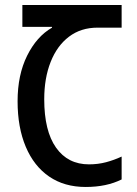

<svg xmlns="http://www.w3.org/2000/svg" viewBox="-20 -734 546 764"><path d="M321 10Q236 10 175.5 -31.5Q115 -73 82.5 -150Q50 -227 50 -331Q50 -436 88 -512.5Q126 -589 187 -624V-627H69V-714H464V-624H368Q302 -624 254.5 -588Q207 -552 181.5 -487.5Q156 -423 156 -339Q156 -213 203 -146.5Q250 -80 334 -80Q370 -80 402 -88.5Q434 -97 464 -111V-20Q404 10 321 10Z"/></svg>

Font: Noto Sans Georgian Condensed Medium
Style: Regular
Weight: 500
Width: 3
Designer: Monotype Design Team, Akaki Razmadze
Foundry: Google LLC
Version: Version 2.005; ttfautohint (v1.8.4.7-5d5b)